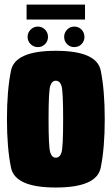

<svg xmlns="http://www.w3.org/2000/svg" viewBox="-20 -832 499 856"><path d="M228.5 4Q411 4 429 -84Q447 -172 447 -300.5Q447 -430 429 -517.8Q411 -605.5 228.5 -605.5Q47.5 -605.5 29.2 -517.8Q11 -430 11 -300.5Q11 -172 29.2 -84Q47.5 4 228.5 4ZM228.5 -129Q211.5 -129 204 -152.5Q196.5 -176 196.5 -300.5Q196.5 -426 204 -449Q211.5 -472 228.5 -472Q247 -472 254.2 -449Q261.5 -426 261.5 -300.5Q261.5 -176 254.2 -152.5Q247 -129 228.5 -129ZM149 -622Q167.5 -622 180.8 -635.2Q194 -648.5 194 -667.5Q194 -686.5 180.8 -700Q167.5 -713.5 149 -713.5Q130 -713.5 116.5 -700Q103 -686.5 103 -667.5Q103 -648.5 116.5 -635.2Q130 -622 149 -622ZM311 -622Q330.5 -622 343.5 -635.2Q356.5 -648.5 356.5 -667.5Q356.5 -686.5 343.5 -700Q330.5 -713.5 311 -713.5Q292.5 -713.5 279.2 -700Q266 -686.5 266 -667.5Q266 -648.5 279 -635.2Q292 -622 311 -622ZM98.5 -745H359V-811.5H98.5Z"/></svg>

Font: Anybody ExtraCondensed Black
Style: Regular
Weight: 900
Width: 2
Version: Version 1.113;gftools[0.9.25]